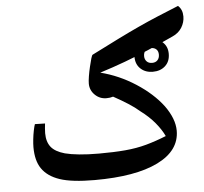

<svg xmlns="http://www.w3.org/2000/svg" viewBox="-50 -723 822 775"><g transform="rotate(-5 361.5 -335.5)"><path d="M303 0Q211 0 162 -16.5Q113 -33 90 -67Q68 -99 68 -154Q68 -167 70 -185.5Q72 -204 75.5 -221Q79 -238 82 -246L123 -245Q122 -235 121 -225.5Q120 -216 120 -206Q120 -171 136.5 -150Q153 -129 192 -118Q215 -112 249.5 -108.5Q284 -105 330 -105Q390 -105 436 -109Q482 -113 522 -124Q562 -135 604 -152Q592 -178 568.5 -206.5Q545 -235 510 -261Q492 -277 465.5 -294Q439 -311 406 -329Q394 -325 379 -325Q352 -325 332.5 -344Q313 -363 313 -390Q313 -401 316 -419.5Q319 -438 323.5 -457Q328 -476 332 -490Q336 -504 339 -505Q402 -537 448.5 -560Q495 -583 534 -601Q573 -619 612.5 -635.5Q652 -652 699 -671Q708 -663 712.5 -652Q717 -641 717 -627Q717 -603 704 -582Q691 -561 666 -550Q612 -525 563 -504Q514 -483 465.5 -465Q417 -447 363 -430Q438 -411 504.5 -368Q571 -325 611 -272Q650 -218 650 -170Q650 -89 559.5 -44.5Q469 0 303 0ZM575 -415Q545 -415 525.5 -433Q506 -451 506 -482Q506 -512 525.5 -529.5Q545 -547 575 -547Q605 -547 625 -529.5Q645 -512 645 -482Q645 -451 625.5 -433Q606 -415 575 -415ZM575 -451Q589 -451 597 -459.5Q605 -468 605 -482Q605 -496 597 -503.5Q589 -511 575 -511Q562 -511 553.5 -503.5Q545 -496 545 -481Q545 -468 553 -459.5Q561 -451 575 -451Z"/></g></svg>

Font: Noto Naskh Arabic SemiBold
Style: Regular
Weight: 600
Designer: Monotype Design Team, David Williams, Mohamad Dakak and Nizar Qandah
Foundry: Monotype Imaging Inc.
Version: Version 2.016